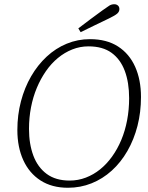

<svg xmlns="http://www.w3.org/2000/svg" viewBox="-20 -873 701 907"><path d="M301 14Q225 14 171.5 -20.5Q118 -55 90 -116.5Q62 -178 62 -259Q62 -330 79 -394.5Q96 -459 127 -512.5Q158 -566 200.5 -605.5Q243 -645 295 -666.5Q347 -688 405 -688Q484 -688 537.5 -653.5Q591 -619 618.5 -557.5Q646 -496 646 -415Q646 -343 629.5 -278.5Q613 -214 582 -160Q551 -106 508 -67Q465 -28 412.5 -7Q360 14 301 14ZM309 -20Q349 -20 385.5 -34Q422 -48 453 -73Q484 -98 509.5 -133.5Q535 -169 553 -212Q571 -255 580.5 -305Q590 -355 590 -409Q590 -483 569.5 -538Q549 -593 507 -623.5Q465 -654 398 -654Q358 -654 321.5 -639.5Q285 -625 253.5 -599Q222 -573 197 -537Q172 -501 154 -458Q136 -415 126.5 -366Q117 -317 117 -264Q117 -193 137.5 -138Q158 -83 200.5 -51.5Q243 -20 309 -20ZM350 -739Q379 -761 407.5 -782.5Q436 -804 464 -824Q486 -840 496.5 -846.5Q507 -853 520 -853Q530 -853 537 -847Q544 -841 544 -830Q544 -818 534 -809Q524 -800 495 -786Q462 -770 428.5 -754Q395 -738 361 -721Z"/></svg>

Font: Source Serif 4 18pt Light
Style: Italic
Weight: 300
Italic angle: -12°
Designer: Frank Grießhammer
Foundry: Adobe Systems Incorporated
Version: Version 4.004;hotconv 1.0.116;makeotfexe 2.5.65601